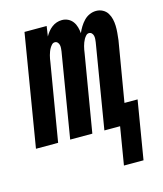

<svg xmlns="http://www.w3.org/2000/svg" viewBox="-124 -607 730 862"><g transform="rotate(-15 241.5 -176.5)"><path d="M345 175 374 0H301L366 -393Q367 -400 367.5 -407.5Q368 -415 366.5 -422Q365 -429 360 -434.5Q355 -440 347 -440Q339 -440 333 -433.5Q327 -427 323 -420Q319 -413 316 -405Q313 -397 311 -389.5Q309 -382 307.5 -374Q306 -366 305 -358L245 0H142L207 -393Q208 -400 208.5 -407.5Q209 -415 207.5 -422Q206 -429 201 -434.5Q196 -440 188 -440Q180 -440 174 -433.5Q168 -427 164 -420Q160 -413 157 -405Q154 -397 152 -389.5Q150 -382 148.5 -374Q147 -366 146 -358L86 0H-17L69 -520H172L165 -473Q171 -484 179 -494Q187 -504 197.5 -512Q208 -520 220 -524Q232 -528 244 -528H245Q260 -528 273 -521.5Q286 -515 294.5 -503.5Q303 -492 307 -477.5Q311 -463 312 -449Q318 -463 326.5 -477Q335 -491 346.5 -503Q358 -515 373 -521.5Q388 -528 403 -528H404Q420 -528 434 -520.5Q448 -513 456 -500Q464 -487 467.5 -472Q471 -457 471.5 -441Q472 -425 470.5 -408.5Q469 -392 467 -375L420 -96H481L436 175Z"/></g></svg>

Font: Iosevka SS04
Style: Bold Italic
Weight: 700
Italic angle: -9°
Monospace: yes
Designer: Belleve Invis
Foundry: Belleve Invis
Version: Version 19.0.0; ttfautohint (v1.8.4)